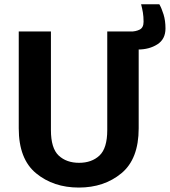

<svg xmlns="http://www.w3.org/2000/svg" viewBox="-20 -857 789 892"><path d="M67.1 -260.7Q67.1 -118.2 147.7 -51.9Q228.3 14.4 346.2 14.4Q463.6 14.4 543.9 -51.9Q624.3 -118.2 624.3 -260.7V-710.9H478.3V-252.7Q478.3 -168.5 442.3 -134.5Q406.2 -100.6 347.4 -100.6Q288.6 -100.6 252.6 -134.4Q216.6 -168.2 216.6 -252.7V-710.9H67.1ZM544.2 -710.4V-638.9Q558.1 -633.8 577.5 -630.4Q596.9 -627 621.6 -627Q673.3 -627 711.1 -651Q748.8 -675 748.8 -724.9Q748.8 -761 739.9 -789.8Q731 -818.6 720.2 -837.2H635.5Q640.6 -818.1 643.8 -799.2Q647 -780.3 647 -755.9Q647 -728.5 628.9 -719.5Q610.8 -710.4 586.4 -710.4Z"/></svg>

Font: Roboto Flex
Style: Regular
Weight: 400
Designer: Berlow after Robertson
Foundry: Google
Version: Version 3.200;gftools[0.9.32]